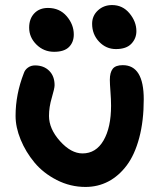

<svg xmlns="http://www.w3.org/2000/svg" viewBox="-20 -742 649 752"><path d="M434.1 -549.8Q395.5 -549.8 368.2 -578.6Q340.8 -607.4 340.8 -648.9Q340.8 -680.2 363.5 -701.2Q386.2 -722.2 418.9 -722.2Q460.4 -722.2 487.3 -689.7Q514.2 -657.2 514.2 -620.1Q514.2 -591.3 494.4 -570.6Q474.6 -549.8 434.1 -549.8ZM191.9 -539.1Q151.4 -539.1 122.8 -567.4Q94.2 -595.7 94.2 -633.8Q94.2 -668.5 114.3 -689.7Q134.3 -710.9 168 -710.9Q213.4 -710.9 241.2 -678.5Q269 -646 269 -606.9Q269 -576.7 250.2 -557.9Q231.4 -539.1 191.9 -539.1ZM314.9 -9.8Q255.4 -9.8 202.4 -36.9Q149.4 -64 115 -105.5Q80.6 -147 60.8 -195.3Q41 -243.7 41 -288.1Q41 -372.6 73.2 -455.1Q77.6 -468.8 89.6 -477.3Q101.6 -485.8 117.2 -485.8Q151.4 -485.8 172.6 -464.8Q193.8 -443.8 193.8 -408.2Q193.8 -396 182.9 -359.4Q171.9 -322.8 171.9 -288.1Q171.9 -237.3 215.1 -189.2Q258.3 -141.1 303.2 -141.1Q356 -141.1 385.5 -191.9Q415 -242.7 415 -328.1Q415 -352.5 412.6 -383.3Q410.2 -414.1 410.2 -429.2Q410.2 -458 421.4 -472.4Q432.6 -486.8 460.9 -486.8Q543 -486.8 543 -353Q543 -268.6 525.4 -202.4Q507.8 -136.2 476.6 -94.5Q445.3 -52.7 404.3 -31.2Q363.3 -9.8 314.9 -9.8Z"/></svg>

Font: Shantell Sans Irregular
Style: Regular
Weight: 600
Designer: Stephen Nixon, Anya Danilova, Shantell Martin
Foundry: Arrow Type
Version: Version 1.006;[9816181b4]